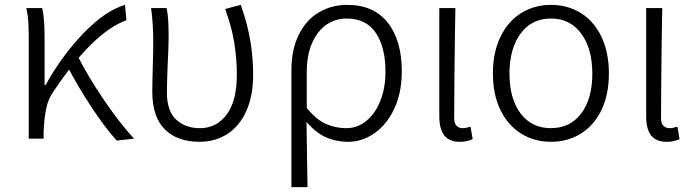

<svg xmlns="http://www.w3.org/2000/svg" viewBox="-20 -569 2849 788"><path d="M88 -536H153Q163 -497 163 -413V-220H167Q235 -342 323.5 -433.5Q412 -525 493 -549L499 -486Q431 -462 354.5 -387Q278 -312 200 -194Q178 -164 169.5 -123Q161 -82 159 -26V0H98V-395Q98 -441 96.5 -473.5Q95 -506 88 -536ZM257 -296 301 -335Q342 -254 405 -161Q468 -68 530 0L459 8Q410 -46 354 -131.5Q298 -217 257 -296Z M605 -193Q605 -226 607 -294Q609 -362 609 -395Q609 -474 600 -536H664Q669 -510 670.5 -483.5Q672 -457 672 -413Q672 -380 668 -300Q667 -271 666 -243.5Q665 -216 665 -191Q665 -113 703 -78Q741 -43 801 -43Q868 -43 910 -98.5Q952 -154 952 -262Q952 -331 941 -396.5Q930 -462 904 -532L968 -549Q1019 -409 1019 -263Q1019 -175 990.5 -112.5Q962 -50 912 -18.5Q862 13 799 13Q708 13 656.5 -38Q605 -89 605 -193Z M1405 -549Q1513 -549 1571 -476.5Q1629 -404 1629 -276Q1629 -188 1598 -122.5Q1567 -57 1516.5 -22Q1466 13 1409 13Q1359 13 1317 -6Q1275 -25 1238 -69Q1240 65 1242 199H1176V-280Q1176 -366 1206.5 -427Q1237 -488 1289 -518.5Q1341 -549 1405 -549ZM1562 -275Q1562 -375 1522.5 -434Q1483 -493 1402 -493Q1358 -493 1321 -468.5Q1284 -444 1261.5 -394Q1239 -344 1239 -272V-126Q1278 -78 1317.5 -60.5Q1357 -43 1402 -43Q1446 -43 1482.5 -72Q1519 -101 1540.5 -154Q1562 -207 1562 -275Z M1783 -91V-536H1849L1847 -419Q1846 -334 1845 -249.5Q1844 -165 1844 -84Q1844 -63 1853.5 -53Q1863 -43 1879 -43Q1892 -43 1911 -49L1920 2Q1909 7 1896.5 10Q1884 13 1867 13Q1824 13 1803.5 -13Q1783 -39 1783 -91Z M2003 -267Q2003 -355 2034.5 -419Q2066 -483 2120 -516Q2174 -549 2241 -549Q2309 -549 2363 -516Q2417 -483 2448 -419Q2479 -355 2479 -267Q2479 -180 2448 -116.5Q2417 -53 2363 -20Q2309 13 2241 13Q2174 13 2120 -20Q2066 -53 2034.5 -116.5Q2003 -180 2003 -267ZM2411 -267Q2411 -369 2365.5 -431Q2320 -493 2241 -493Q2162 -493 2116.5 -431Q2071 -369 2071 -267Q2071 -164 2116.5 -103.5Q2162 -43 2241 -43Q2320 -43 2365.5 -103.5Q2411 -164 2411 -267Z M2632 -91V-536H2698L2696 -419Q2695 -334 2694 -249.5Q2693 -165 2693 -84Q2693 -63 2702.5 -53Q2712 -43 2728 -43Q2741 -43 2760 -49L2769 2Q2758 7 2745.5 10Q2733 13 2716 13Q2673 13 2652.5 -13Q2632 -39 2632 -91Z"/></svg>

Font: 寒蝉端黑体 Light
Style: Regular
Weight: 300
Designer: ChillDuanSans {Warren2060}; 
Source Han Sans {Ryoko NISHIZUKA 西塚涼子 (kana, bopomofo & ideographs); Paul D. Hunt (Latin, G
Foundry: ChillType&Adobe
Version: Version 1.300;Glyphs 3.3 (3306)